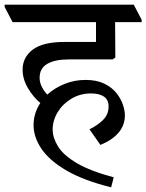

<svg xmlns="http://www.w3.org/2000/svg" viewBox="-48 -640 628 824"><path d="M440 121 429 164Q309 134 236 91Q163 48 129.5 -2Q96 -52 96 -103Q96 -154 125 -198Q94 -224 71.5 -262.5Q49 -301 49 -341Q49 -394 92.5 -427Q136 -460 229 -460H364V-545H6L-28 -610V-620H526L560 -555V-545H446Q446 -507 446.5 -465.5Q447 -424 447 -393L435 -385H247Q188 -385 155 -366Q122 -347 122 -306Q122 -286 132 -266.5Q142 -247 155 -234Q187 -263 229.5 -280Q272 -297 319 -297Q366 -297 398.5 -281.5Q431 -266 450.5 -242Q470 -218 479 -192Q488 -166 488 -145Q488 -62 383 -18L336 -85Q369 -101 393.5 -124.5Q418 -148 418 -183Q418 -212 398 -225.5Q378 -239 343 -239Q296 -239 258.5 -216.5Q221 -194 199.5 -158.5Q178 -123 178 -84Q178 -49 201 -11.5Q224 26 281.5 60Q339 94 440 121Z"/></svg>

Font: Tiro Devanagari Hindi
Style: Regular
Weight: 400
Designer: Devanagari: John Hudson & Fiona Ross. Latin: John Hudson.
Foundry: Tiro Typeworks Ltd.
Version: Version 1.52